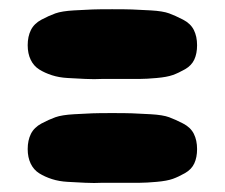

<svg xmlns="http://www.w3.org/2000/svg" viewBox="-20 -560 487 416"><path d="M243 -164Q270 -164 283.5 -164Q297 -164 319.5 -166Q342 -168 354.5 -172.5Q367 -177 381 -185Q395 -193 401 -206Q407 -219 407 -237Q407 -256 400 -270Q393 -284 376.5 -292.5Q360 -301 346.5 -306Q333 -311 306.5 -312.5Q280 -314 266 -314.5Q252 -315 223 -315Q194 -315 180.5 -314.5Q167 -314 140.5 -312.5Q114 -311 100 -306Q86 -301 70 -292.5Q54 -284 47 -270Q40 -256 40 -237Q40 -219 46.5 -205.5Q53 -192 65 -184.5Q77 -177 92.5 -172Q108 -167 126.5 -166Q145 -165 164.5 -164Q184 -163 203 -164Q216 -164 223 -164Q230 -164 243 -164ZM243 -389Q270 -389 283.5 -389Q297 -389 319.5 -391Q342 -393 354.5 -397.5Q367 -402 381 -410Q395 -418 401 -431Q407 -444 407 -462Q407 -481 400 -495Q393 -509 376.5 -517.5Q360 -526 346.5 -531Q333 -536 306.5 -537.5Q280 -539 266 -539.5Q252 -540 223 -540Q194 -540 180.5 -539.5Q167 -539 140.5 -537.5Q114 -536 100 -531Q86 -526 70 -517.5Q54 -509 47 -495Q40 -481 40 -462Q40 -444 46.5 -430.5Q53 -417 65 -409.5Q77 -402 92.5 -397Q108 -392 126.5 -391Q145 -390 164.5 -389Q184 -388 203 -389Q216 -389 223 -389Q230 -389 243 -389Z"/></svg>

Font: Cherry Bomb
Style: Regular
Weight: 400
Designer: satsuyako
Foundry: satsuyako
Version: Version 4.0